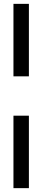

<svg xmlns="http://www.w3.org/2000/svg" viewBox="-20 -832 220 996"><path d="M49.8 -436V-812H129.9V-436ZM49.8 144V-231.9H129.9V144Z"/></svg>

Font: Prompt Light
Style: Regular
Weight: 300
Designer: Katatrad Team
Foundry: CadsonDemak
Version: Version 1.000;PS 001.000;hotconv 1.0.88;makeotf.lib2.5.64775